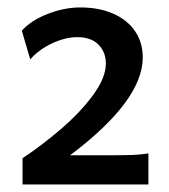

<svg xmlns="http://www.w3.org/2000/svg" viewBox="-20 -823 450 511"><path d="M375 -332H40V-401.9Q92.8 -437 143.3 -480.5Q193.8 -523.9 227.8 -570.1Q261.7 -616.2 261.7 -654.3Q261.7 -684.1 242.2 -704.1Q222.7 -724.1 185.5 -724.1Q153.8 -724.1 118.4 -707.5Q83 -690.9 60.5 -665L38.1 -741.2Q61.5 -768.1 106 -785.6Q150.4 -803.2 193.8 -803.2Q243.2 -803.2 280.8 -786.9Q318.4 -770.5 339.1 -740.5Q359.9 -710.4 359.9 -669.9Q359.9 -555.2 166.5 -409.7H256.8Q310.1 -409.7 332.8 -410.6Q355.5 -411.6 375 -414.6Z"/></svg>

Font: Lesson One
Style: Bold
Weight: 700
Designer: But Ko, Victor Gaultney, Annie Olsen, Julie Remington, Don Collingsworth, Eric Hays, Becca Hirsbrunner
Version: Version 1.100